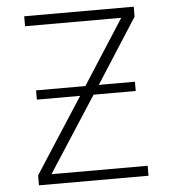

<svg xmlns="http://www.w3.org/2000/svg" viewBox="-52 -778 744 826"><g transform="rotate(-5 319.5 -365.0)"><path d="M106 -368V-408H319L497 -685V-687H83V-730H556V-687L377 -408H533V-368H351L142 -45V-43H556V0H83V-43L293 -368Z"/></g></svg>

Font: M PLUS 1p Light
Style: Regular
Weight: 300
Version: Version 1.061